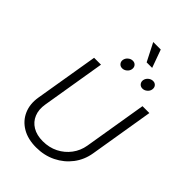

<svg xmlns="http://www.w3.org/2000/svg" viewBox="-315 -1225 1358 1358"><g transform="rotate(45 364.0 -545.5)"><path d="M321.3 11.2Q238.3 11.2 180.7 -22.9Q123 -57.1 97.2 -116.2Q71.3 -175.3 83.5 -249.5L163.1 -727.5H231.9L152.8 -249.5Q143.1 -191.9 161.4 -147.5Q179.7 -103 221.4 -78.1Q263.2 -53.2 323.7 -53.2Q387.2 -53.2 439 -79.3Q490.7 -105.5 524.9 -151.1Q559.1 -196.8 568.8 -254.4L647 -727.5H715.8L636.2 -245.1Q624 -170.4 580.1 -112.5Q536.1 -54.7 469.2 -21.7Q402.3 11.2 321.3 11.2ZM558.6 -814.9Q539.6 -814.9 528.3 -828.4Q517.1 -841.8 520 -860.8Q523.4 -879.9 539.3 -893.3Q555.2 -906.7 574.2 -906.7Q593.3 -906.7 604.2 -893.6Q615.2 -880.4 612.3 -860.8Q609.4 -841.8 593.5 -828.4Q577.6 -814.9 558.6 -814.9ZM356 -814.9Q336.9 -814.9 325.7 -828.4Q314.5 -841.8 317.4 -860.8Q320.8 -879.9 336.7 -893.3Q352.5 -906.7 371.6 -906.7Q390.6 -906.7 401.6 -893.6Q412.6 -880.4 409.7 -860.8Q406.7 -841.8 390.9 -828.4Q375 -814.9 356 -814.9ZM448.7 -967.3 379.9 -1102.1H455.1L503.9 -967.3Z"/></g></svg>

Font: Inter 17pt Light
Style: Italic
Weight: 300
Italic angle: -9.3988°
Version: Version 4.001;git-66647c0bb